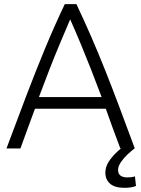

<svg xmlns="http://www.w3.org/2000/svg" viewBox="-20 -713 679 922"><path d="M579 189Q531 189 508.5 169Q486 149 486 117Q486 83 509.5 52.5Q533 22 561 0H558Q539 -50 521.5 -97.5Q504 -145 488 -191H148Q131 -145 113.5 -97.5Q96 -50 78 0H11Q62 -137 107 -255Q152 -373 196.5 -480.5Q241 -588 291 -693H347Q384 -615 417.5 -538Q451 -461 483.5 -379.5Q516 -298 551 -205Q586 -112 627 -1Q610 12 591.5 29.5Q573 47 560 66.5Q547 86 547 103Q547 122 559 130.5Q571 139 591 139Q600 139 609.5 138Q619 137 628 134L633 180Q611 189 579 189ZM167 -247H468Q441 -319 417 -380Q393 -441 369 -499Q345 -557 317 -620Q290 -557 265.5 -498.5Q241 -440 217.5 -379.5Q194 -319 167 -247Z"/></svg>

Font: Ubuntu Sans Light
Style: Regular
Weight: 300
Designer: Dalton Maag Ltd
Foundry: Dalton Maag Ltd
Version: Version 1.006; ttfautohint (v1.8.4.7-5d5b)